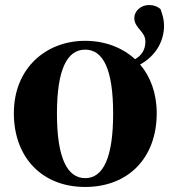

<svg xmlns="http://www.w3.org/2000/svg" viewBox="-20 -725 677 762"><path d="M318 -18C246 -18 206 -100 206 -274C206 -449 246 -528 318 -528C390 -528 429 -449 429 -274C429 -100 390 -18 318 -18ZM318 17C488 17 602 -97 602 -276C602 -355 577 -421 536 -469C593 -500 631 -556 631 -623C631 -649 625 -666 617 -689C604 -700 590 -705 571 -705C538 -705 513 -680 513 -654C513 -612 557 -602 557 -560C557 -530 544 -506 516 -490C465 -537 395 -563 318 -563C161 -563 35 -453 35 -276C35 -100 147 17 318 17Z"/></svg>

Font: Source Han Serif KR Heavy
Style: Regular
Weight: 900
Designer: Ryoko NISHIZUKA 西塚涼子 (kana & ideographs); Frank Grießhammer (Latin, Greek & Cyrillic); Wenlong ZHANG 张文龙 (bopomofo); San
Foundry: Adobe
Version: Version 2.001;hotconv 1.1.0;makeotfexe 2.6.0